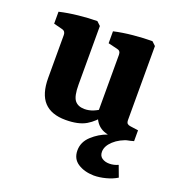

<svg xmlns="http://www.w3.org/2000/svg" viewBox="-116 -530 758 816"><g transform="rotate(20 263.0 -122.0)"><path d="M396 189Q353 188 324 169Q295 150 295 112Q295 74 325.5 46Q356 18 393 5V-1L490 -4Q447 8 421 32Q395 56 395 82Q395 101 408.5 110Q422 119 441 119Q462 119 481 110L500 161Q479 174 450.5 181.5Q422 189 396 189ZM203 8Q138 8 105.5 -27Q73 -62 73 -135V-329Q73 -346 57 -350L18 -360V-414Q56 -423 102.5 -428Q149 -433 187 -433L204 -417V-152Q204 -100 218.5 -81.5Q233 -63 263 -63Q283 -63 302.5 -71Q322 -79 340 -93L355 -69Q329 -32 295 -12Q261 8 203 8ZM420 7Q379 7 354.5 -13Q330 -33 322 -73V-330Q322 -348 306 -351L264 -361V-415Q303 -424 350 -428.5Q397 -433 436 -433L453 -417V-83Q453 -71 458 -66.5Q463 -62 472 -61L508 -56V-7Q495 -3 469 2Q443 7 420 7Z"/></g></svg>

Font: Yrsa
Style: Regular
Weight: 400
Designer: Anna Giedrys (Yrsa+Rasa design), David Brezina (Yrsa art-direction, Rasa art-direction, design)
Foundry: Rosetta Type Foundry
Version: Version 2.004